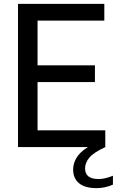

<svg xmlns="http://www.w3.org/2000/svg" viewBox="-20 -760 604 992"><path d="M73 0V-740H519V-653.5H174V-422.5H470.5V-336H174V-86.5H524V0ZM479 212Q419 212 388.5 186.8Q358 161.5 358 117Q358 73.5 388.2 37.8Q418.5 2 494 -30.5L524 0Q462.5 28.5 441 55.2Q419.5 82 419.5 110.5Q419.5 165 489.5 165Q505.5 165 523.2 161Q541 157 563.5 148V194Q522.5 212 479 212Z"/></svg>

Font: Encode Sans SmCnd Md
Style: Regular
Weight: 500
Width: 4
Designer: Multiple Designers
Foundry: Impallari Type
Version: Version 3.002; ttfautohint (v1.8.3) -l 8 -r 50 -G 200 -x 14 